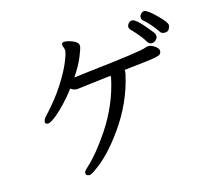

<svg xmlns="http://www.w3.org/2000/svg" viewBox="-116 -929 1233 1121"><g transform="rotate(-15 500.0 -368.0)"><path d="M291 53.2Q269 53.2 269 34.2Q269 25.4 293.9 2.9Q357.9 -55.2 433.1 -167Q525.9 -306.2 559.1 -461.9V-475.1L352.1 -450.2Q327.1 -450.2 313 -463.9Q247.1 -377.9 182.1 -325.2Q148.9 -300.3 136.2 -299.8Q118.2 -299.8 118.2 -313Q118.2 -329.1 140.1 -351.1Q210 -426.3 254.9 -496.6Q299.8 -566.9 320.8 -618.4Q341.8 -669.9 341.8 -687Q339.8 -702.1 336.4 -708.5Q333 -714.8 333 -722.2Q333 -737.3 350.1 -736.8Q362.3 -736.8 380.6 -731.9Q398.9 -727.1 415.5 -716.6Q432.1 -706.1 432.1 -689.9Q432.1 -675.8 411.1 -625.5Q390.1 -575.2 352.1 -520L453.1 -532.2Q768.1 -567.4 797.9 -581.1Q803.7 -585 818.8 -585Q834 -585 855 -570.6Q876 -556.2 876 -542Q876 -528.8 869.4 -522Q862.8 -515.1 835.9 -509.5Q809.1 -503.9 647.9 -486.8V-479Q647.9 -470.2 646 -461.9Q609.9 -295.9 504.9 -149.9Q419.9 -30.8 336.9 27.8Q303.2 53.2 291 53.2ZM841.8 -596.2Q825.7 -596.2 816.9 -610.8Q794.9 -649.9 741.2 -705.1Q733.4 -712.9 732.9 -724.1Q732.9 -733.9 741.9 -744.4Q751 -754.9 764.2 -754.9Q789.1 -754.9 860.8 -664.1Q874 -647 876 -642.1Q877.9 -637.2 877.9 -627.9Q877.9 -618.2 866.9 -607.2Q856 -596.2 841.8 -596.2ZM931.2 -636.2Q912.1 -636.2 904.8 -647Q868.7 -701.2 826.2 -737.8Q817.4 -745.6 816.9 -758.8Q816.9 -770 826.4 -779.5Q835.9 -789.1 846.2 -789.1Q864.3 -789.1 914.6 -739.5Q964.8 -689.9 964.8 -672.9Q964.8 -665 958 -650.6Q951.2 -636.2 931.2 -636.2Z"/></g></svg>

Font: LXGW WenKai Screen R
Style: Regular
Weight: 400
Designer: Fontworks Inc.
Version: Version 1.235;May 31, 2022